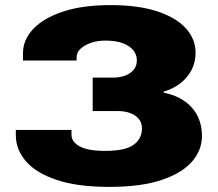

<svg xmlns="http://www.w3.org/2000/svg" viewBox="-20 -720 853 752"><path d="M408 12Q283 12 201.5 -15.5Q120 -43 81 -89Q42 -135 42 -190V-211H260V-192Q260 -164 292.5 -146.5Q325 -129 392 -129Q471 -129 503.5 -153Q536 -177 536 -217Q536 -240 523 -255Q510 -270 489 -277.5Q468 -285 443 -285H343V-416H423Q448 -416 469 -423.5Q490 -431 503 -446Q516 -461 516 -484Q516 -505 502.5 -522.5Q489 -540 461.5 -550.5Q434 -561 392 -561Q361 -561 335.5 -552Q310 -543 295 -528.5Q280 -514 280 -497V-483H70V-512Q70 -564 110 -606.5Q150 -649 226.5 -674.5Q303 -700 413 -700Q522 -700 596 -675.5Q670 -651 708 -609Q746 -567 746 -513Q746 -476 730 -445.5Q714 -415 686 -393.5Q658 -372 621 -361V-357Q692 -343 731.5 -298.5Q771 -254 771 -187Q771 -132 732 -87Q693 -42 612.5 -15Q532 12 408 12Z"/></svg>

Font: Archivo SemiBold Expanded Black
Style: Regular
Weight: 900
Width: 7
Version: Version 2.001